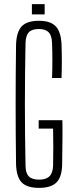

<svg xmlns="http://www.w3.org/2000/svg" viewBox="-20 -907 360 933"><path d="M170 6Q111 6 85.5 -20.5Q60 -47 58 -108Q56 -259 56 -399.5Q56 -540 58 -690Q60 -752 85.5 -779Q111 -806 169 -806Q225 -806 250.5 -779.5Q276 -753 279 -692Q282 -610 279 -528H233Q236 -613 233 -697Q232 -734 216.5 -750Q201 -766 169 -766Q135 -766 120 -750Q105 -734 104 -697Q101 -542 101 -400Q101 -258 104 -103Q104 -67 119.5 -50.5Q135 -34 170 -34Q204 -34 220.5 -50.5Q237 -67 238 -103Q240 -192 238 -282H168V-323H283Q284 -287 283.5 -235.5Q283 -184 282 -108Q281 -47 254.5 -20.5Q228 6 170 6ZM135 -837V-887H197V-837Z"/></svg>

Font: Big Shoulders Display Light
Style: Regular
Weight: 300
Designer: Patric King
Foundry: XO Type Co
Version: Version 1.000; ttfautohint (v1.8.2)